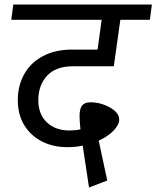

<svg xmlns="http://www.w3.org/2000/svg" viewBox="-20 -709 694 852"><path d="M150 -265Q150 -202 188 -166Q226 -130 288 -130Q315 -130 337 -135Q333 -175 333 -193Q333 -227 344.5 -241Q356 -255 381 -255Q427 -255 468 -232Q509 -209 509 -178Q509 -156 484.5 -130Q460 -104 418 -85L456 92L375 123L347 -63Q318 -56 278 -56Q216 -56 166.5 -81Q117 -106 88 -153Q59 -200 59 -265Q59 -329 87.5 -380Q116 -431 170.5 -460Q225 -489 301 -489H413L431 -621H30L39 -689H654L645 -621H514L485 -415H305Q227 -415 188.5 -372.5Q150 -330 150 -265Z"/></svg>

Font: FiraGO
Style: Italic
Weight: 400
Italic angle: -8°
Designer: bBox Type GmbH
Foundry: bBox Type GmbH
Version: Version 1.001